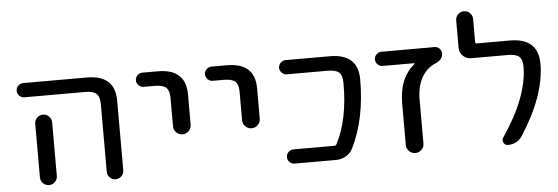

<svg xmlns="http://www.w3.org/2000/svg" viewBox="-47 -855 2830 973"><g transform="rotate(-5 1368.5 -368.0)"><path d="M81.1 -474.6Q66.4 -474.6 55.7 -485.4Q44.9 -496.1 44.9 -510.7Q44.9 -525.4 55.7 -536.1Q66.4 -546.9 81.1 -546.9H405.3Q547.9 -546.9 547.9 -417V-62.5Q547.9 -44.9 535.6 -32.7Q523.4 -20.5 505.9 -20.5Q488.3 -20.5 476.1 -32.7Q463.9 -44.9 463.9 -62.5V-407.2Q463.9 -444.3 447.3 -459.5Q430.7 -474.6 390.6 -474.6ZM210 -335.9V-99.6V-63.5Q210 -45.9 197.3 -33.2Q184.6 -20.5 167 -20.5Q149.4 -20.5 136.7 -33.2Q124 -45.9 124 -63.5V-99.6V-335.9Q124 -353.5 136.7 -366.2Q149.4 -378.9 167 -378.9Q184.6 -378.9 197.3 -366.2Q210 -353.5 210 -335.9Z M687.5 -474.6Q672.9 -474.6 662.1 -485.4Q651.4 -496.1 651.4 -510.7Q651.4 -525.4 662.1 -536.1Q672.9 -546.9 687.5 -546.9H765.6Q908.2 -546.9 908.2 -417V-262.7Q908.2 -244.1 895 -231Q881.8 -217.8 863.3 -217.8Q844.7 -217.8 831.5 -231Q818.4 -244.1 818.4 -262.7V-407.2Q818.4 -444.3 801.8 -459.5Q785.2 -474.6 744.1 -474.6Z M1039.1 -474.6Q1024.4 -474.6 1013.7 -485.4Q1002.9 -496.1 1002.9 -510.7Q1002.9 -525.4 1013.7 -536.1Q1024.4 -546.9 1039.1 -546.9H1117.2Q1259.8 -546.9 1259.8 -417V-262.7Q1259.8 -244.1 1246.6 -231Q1233.4 -217.8 1214.8 -217.8Q1196.3 -217.8 1183.1 -231Q1169.9 -244.1 1169.9 -262.7V-407.2Q1169.9 -444.3 1153.3 -459.5Q1136.7 -474.6 1095.7 -474.6Z M1640.6 -546.9Q1784.2 -546.9 1784.2 -417Q1784.2 -214.8 1711.9 -70.3Q1700.2 -46.9 1676.8 -33.7Q1653.3 -20.5 1626 -20.5H1416Q1401.4 -20.5 1390.6 -31.2Q1379.9 -42 1379.9 -56.6Q1379.9 -71.3 1390.6 -82Q1401.4 -92.8 1416 -92.8H1625Q1631.8 -92.8 1635.7 -99.6Q1698.2 -219.7 1698.2 -401.4Q1698.2 -404.3 1698.2 -407.2Q1698.2 -444.3 1681.6 -459.5Q1665 -474.6 1625 -474.6H1416Q1401.4 -474.6 1390.6 -485.4Q1379.9 -496.1 1379.9 -510.7Q1379.9 -525.4 1390.6 -536.1Q1401.4 -546.9 1416 -546.9Z M2064.5 -469.7Q2066.4 -471.7 2065.4 -473.1Q2064.5 -474.6 2062.5 -474.6H1903.3Q1888.7 -474.6 1877.9 -485.4Q1867.2 -496.1 1867.2 -510.7Q1867.2 -525.4 1877.9 -536.1Q1888.7 -546.9 1903.3 -546.9H2173.8Q2188.5 -546.9 2198.7 -536.6Q2209 -526.4 2209 -511.2Q2209 -496.1 2199.2 -483.9Q2189.5 -471.7 2174.8 -465.8Q2134.8 -450.2 2109.4 -414.1Q2075.2 -364.3 2075.2 -290V-65.4Q2075.2 -46.9 2062 -33.7Q2048.8 -20.5 2030.3 -20.5Q2011.7 -20.5 1998.5 -33.7Q1985.4 -46.9 1985.4 -65.4V-276.4Q1985.4 -405.3 2064.5 -469.7Z M2556.6 -546.9Q2700.2 -546.9 2701.2 -417Q2701.2 -255.9 2575.2 -60.5Q2549.8 -20.5 2501 -20.5Q2486.3 -20.5 2479.5 -33.7Q2472.7 -46.9 2480.5 -59.6Q2614.3 -255.9 2614.3 -410.2Q2614.3 -445.3 2597.7 -460Q2581.1 -474.6 2541 -474.6H2352.5Q2329.1 -474.6 2312 -491.7Q2294.9 -508.8 2294.9 -532.2V-671.9Q2294.9 -689.5 2307.6 -702.1Q2320.3 -714.8 2337.9 -714.8Q2355.5 -714.8 2368.2 -702.1Q2380.9 -689.5 2380.9 -671.9V-554.7Q2380.9 -546.9 2387.7 -546.9Z"/></g></svg>

Font: Gen Jyuu Gothic P Regular
Style: Regular
Weight: 400
Designer: [Source Han Sans]
Ryoko NISHIZUKA  (kana & ideographs); Paul D. Hunt (Latin, Greek & Cyrillic); Wenlong ZHANG  (bopomofo
Version: Version 1.002.20150607